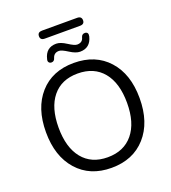

<svg xmlns="http://www.w3.org/2000/svg" viewBox="-172 -1108 1111 1244"><g transform="rotate(-20 383.5 -486.0)"><path d="M504 -926H262Q231 -926 231 -953Q231 -981 262 -981H504Q535 -981 535 -953Q535 -926 504 -926ZM248 -766Q237 -767 231.5 -775Q226 -783 230 -796Q247 -870 319 -870Q348 -870 388 -844Q428 -818 446 -818Q483 -818 491 -851Q497 -873 519 -872Q543 -870 537 -841Q519 -768 448 -768Q419 -768 378.5 -794Q338 -820 320 -820Q285 -820 275 -787Q269 -765 248 -766ZM383 9Q235 9 148 -89Q61 -187 61 -353Q61 -519 147.5 -616.5Q234 -714 383 -714Q532 -714 619.5 -617Q707 -520 707 -354Q707 -187 619.5 -89Q532 9 383 9ZM383 -641Q271 -641 209.5 -565.5Q148 -490 148 -353Q148 -216 209.5 -140Q271 -64 383 -64Q495 -64 557.5 -140Q620 -216 620 -353Q620 -490 558 -565.5Q496 -641 383 -641Z"/></g></svg>

Font: Nunito
Style: Regular
Weight: 400
Designer: Vernon Adams
Foundry: Vernon Adams
Version: Version 3.602